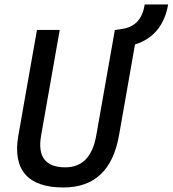

<svg xmlns="http://www.w3.org/2000/svg" viewBox="-20 -827 770 857"><path d="M263.2 9.8Q143.1 9.8 92.5 -49.1Q42 -107.9 62 -222.7L145 -693.4H246.6L163.6 -222.7Q138.2 -80.1 271.5 -80.1Q384.8 -80.1 409.7 -222.7L492.7 -693.4H496.6L527.3 -698.2Q611.3 -711.4 626 -807.1H730.5Q706.1 -667.5 582.5 -628.4L511.2 -222.7Q470.2 9.8 263.2 9.8Z"/></svg>

Font: Cascadia Mono PL
Style: Italic
Weight: 400
Italic angle: -10°
Monospace: yes
Designer: Aaron Bell
Foundry: Saja Typeworks
Version: Version 2404.023; ttfautohint (v1.8.4)